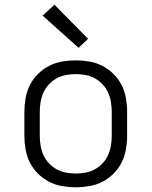

<svg xmlns="http://www.w3.org/2000/svg" viewBox="-20 -783 640 811"><path d="M300 8Q271 8 242 3Q213 -2 187 -15.5Q161 -29 140 -50Q119 -71 106 -97Q93 -123 88 -152Q83 -181 83 -210V-310Q83 -339 88 -368Q93 -397 106 -423Q119 -449 140 -470Q161 -491 187 -504.5Q213 -518 242 -523Q271 -528 300 -528Q329 -528 358 -523Q387 -518 413 -504.5Q439 -491 460 -470Q481 -449 494 -423Q507 -397 512 -368Q517 -339 517 -310V-210Q517 -181 512 -152Q507 -123 494 -97Q481 -71 460 -50Q439 -29 413 -15.5Q387 -2 358 3Q329 8 300 8ZM300 -50Q321 -50 342 -54Q363 -58 381 -68Q399 -78 413.5 -93.5Q428 -109 436.5 -128Q445 -147 448.5 -168Q452 -189 452 -210V-310Q452 -331 448.5 -352Q445 -373 436.5 -392Q428 -411 413.5 -426.5Q399 -442 381 -452Q363 -462 342 -466Q321 -470 300 -470Q279 -470 258 -466Q237 -462 219 -452Q201 -442 186.5 -426.5Q172 -411 163.5 -392Q155 -373 151.5 -352Q148 -331 148 -310V-210Q148 -189 151.5 -168Q155 -147 163.5 -128Q172 -109 186.5 -93.5Q201 -78 219 -68Q237 -58 258 -54Q279 -50 300 -50ZM312 -581 160 -717 210 -763 352 -619Z"/></svg>

Font: Iosevka SS04 Light Extended
Style: Regular
Weight: 300
Width: 7
Monospace: yes
Designer: Belleve Invis
Foundry: Belleve Invis
Version: Version 19.0.0; ttfautohint (v1.8.4)